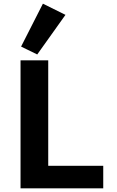

<svg xmlns="http://www.w3.org/2000/svg" viewBox="-20 -1027 640 1047"><path d="M92 0V-698H243V-123H543V0ZM183 -730 95 -773 214 -1007 337 -946Z"/></svg>

Font: iA Writer Mono V
Style: Regular
Weight: 400
Designer: Mike Abbink, Paul van der Laan, Pieter van Rosmalen
Foundry: Bold Monday
Version: Version 2.000